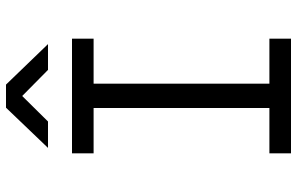

<svg xmlns="http://www.w3.org/2000/svg" viewBox="-195 -795 990 640"><g transform="rotate(-90 300.0 -475.0)"><path d="M109 0V-72H260V-658H109V-730H491V-658H341V-72H491V0ZM127 -810 261 -950H338L473 -810H387L300 -896L215 -810Z"/></g></svg>

Font: JetBrains Mono NL Light
Style: Regular
Weight: 300
Monospace: yes
Designer: Philipp Nurullin, Konstantin Bulenkov
Foundry: JetBrains
Version: Version 2.305; ttfautohint (v1.8.4.7-5d5b)